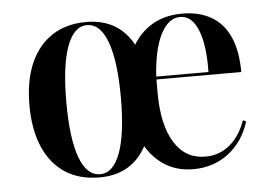

<svg xmlns="http://www.w3.org/2000/svg" viewBox="-39 -478 763 540"><g transform="rotate(-5 342.0 -207.5)"><path d="M221.8 11.3Q165.3 11.3 125.4 -14.5Q85.5 -40.3 64.1 -89.5Q42.7 -138.7 42.7 -208.1Q42.7 -277.4 64.1 -326.2Q85.5 -375 125.4 -401.2Q165.3 -427.4 221.8 -427.4Q300 -427.4 341.5 -371Q383.1 -314.5 383.1 -208.1Q383.1 -101.6 341.5 -45.2Q300 11.3 221.8 11.3ZM224.2 2.4Q261.3 2.4 281 -51.2Q300.8 -104.8 300.8 -207.3Q300.8 -308.9 281 -363.7Q261.3 -418.5 223.4 -418.5Q186.3 -418.5 166.5 -364.1Q146.8 -309.7 146.8 -208.1Q146.8 -105.6 166.5 -51.6Q186.3 2.4 224.2 2.4ZM486.3 11.3Q436.3 11.3 398.8 -15.7Q361.3 -42.7 340.7 -91.9Q320.2 -141.1 320.2 -208.1Q320.2 -276.6 340.7 -325.8Q361.3 -375 400 -401.2Q438.7 -427.4 492.7 -427.4Q541.1 -427.4 575.4 -407.3Q609.7 -387.1 627 -347.6Q644.4 -308.1 644.4 -249.2H370.2L368.5 -257.3H552.4Q554 -333.1 536.7 -375.8Q519.4 -418.5 486.3 -418.5Q453.2 -418.5 431.5 -376.2Q409.7 -333.9 404.8 -255.6L405.6 -254.8Q404.8 -248.4 404.8 -240.3Q404.8 -232.3 404.8 -212.1Q404.8 -121 435.9 -71Q466.9 -21 523.4 -21Q562.1 -21 591.5 -44.8Q621 -68.5 637.1 -113.7L646 -109.7Q628.2 -53.2 585.9 -21Q543.5 11.3 486.3 11.3Z"/></g></svg>

Font: Playfair 144pt SemiCondensed SemiBold
Style: Regular
Weight: 600
Width: 4
Designer: Claus Eggers Sørensen
Foundry: Claus Eggers Sørensen
Version: Version 2.203